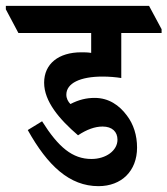

<svg xmlns="http://www.w3.org/2000/svg" viewBox="-75 -645 573 657"><path d="M262 -8C341 -8 394 -60 394 -140C394 -182 382 -220 359 -250C333 -285 297 -310 249 -310C221 -310 195 -304 166 -289C158 -297 152 -308 152 -321C152 -360 199 -383 276 -383C298 -383 322 -381 340 -378V-532H478V-545L435 -625H-55V-613L-12 -532H237V-464C225 -466 213 -466 203 -466C126 -466 76 -427 76 -362C76 -298 128 -237 192 -182C222 -202 250 -212 276 -212C309 -212 327 -194 327 -167C327 -130 288 -101 238 -101C173 -101 125 -141 69 -230L20 -200C88 -78 163 -8 262 -8Z"/></svg>

Font: Noto Serif Devanagari ExtraCondensed
Style: Bold
Weight: 700
Width: 2
Designer: Universal Thirst, Indian Type Foundry and the Monotype Design Team
Foundry: Monotype Imaging Inc.
Version: Version 2.004